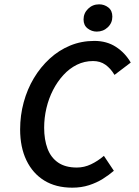

<svg xmlns="http://www.w3.org/2000/svg" viewBox="-20 -855 640 887"><path d="M314 12Q238 12 184.5 -21Q131 -54 102 -114.5Q73 -175 73 -257Q73 -322 89.5 -382.5Q106 -443 136.5 -494Q167 -545 209.5 -584Q252 -623 304 -644.5Q356 -666 416 -666Q473 -666 515.5 -638.5Q558 -611 584 -566L509 -509Q491 -539 467 -556Q443 -573 410 -573Q370 -573 335.5 -556Q301 -539 273 -508.5Q245 -478 225 -439Q205 -400 194.5 -355.5Q184 -311 184 -265Q184 -210 199.5 -168.5Q215 -127 248.5 -104Q282 -81 335 -81Q369 -81 400.5 -96Q432 -111 460 -135L506 -66Q484 -47 455.5 -29Q427 -11 391.5 0.5Q356 12 314 12ZM427 -709Q404 -709 385 -723.5Q366 -738 366 -765Q366 -794 387 -814.5Q408 -835 438 -835Q462 -835 480.5 -820.5Q499 -806 499 -778Q499 -749 478 -729Q457 -709 427 -709Z"/></svg>

Font: Source Code Pro ExtraLight SemiBold
Style: Italic
Weight: 600
Italic angle: -11°
Monospace: yes
Version: Version 1.016;hotconv 1.0.116;makeotfexe 2.5.65601